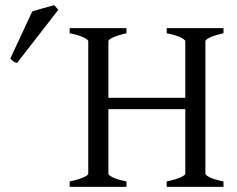

<svg xmlns="http://www.w3.org/2000/svg" viewBox="-20 -724 919 744"><path d="M626 0V-21Q660 -28 679 -36.5Q698 -45 698 -51V-564Q698 -570 680 -579Q662 -588 626 -595V-615H846V-595Q814 -588 795 -579.5Q776 -571 776 -564V-51Q776 -45 793.5 -36.5Q811 -28 846 -21V0ZM386 -301V-345H707V-301ZM250 0V-21Q284 -28 303 -36.5Q322 -45 322 -51V-564Q322 -570 304 -579Q286 -588 250 -595V-615H470V-595Q438 -588 419 -579.5Q400 -571 400 -564V-51Q400 -45 417.5 -36.5Q435 -28 470 -21V0ZM46 -480Q38 -482 33 -485.5Q28 -489 20 -497L105 -680Q121 -685 146.5 -692Q172 -699 190 -704L206 -686Z"/></svg>

Font: ChillKai
Style: Regular
Weight: 400
Designer: ChillType
Foundry: 寒蝉字型
Version: Version 2.000